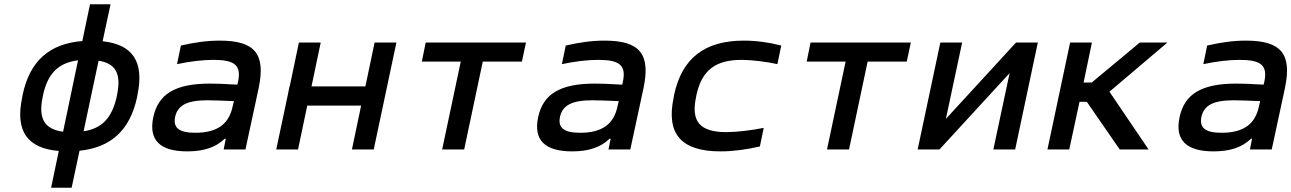

<svg xmlns="http://www.w3.org/2000/svg" viewBox="-20 -699 6040 898"><path d="M86 -256 84 -244C50 -87 107 -5 255 7L219 179H315L352 6C500 -9 588 -91 621 -244L623 -256C655 -409 602 -491 460 -506L497 -679H401L365 -507C211 -495 119 -413 86 -256ZM180 -247 181 -253C203 -355 252 -405 345 -417L275 -83C187 -95 158 -145 180 -247ZM371 -85 441 -415C523 -402 548 -352 527 -253L526 -247C504 -149 458 -98 371 -85Z M1008 -509C948 -509 892 -501 826 -486L808 -399C869 -412 928 -419 978 -419C1078 -419 1110 -394 1093 -315L1090 -303C1030 -307 986 -308 962 -308C799 -308 720 -259 697 -151C674 -43 729 9 856 9C932 9 988 -9 1031 -50H1036L1026 0H1128L1190 -288C1223 -446 1173 -509 1008 -509ZM799 -152C811 -207 855 -230 951 -230C979 -230 1030 -228 1074 -226L1068 -201C1051 -119 996 -78 894 -78C817 -78 789 -101 799 -152Z M1272 0H1374L1417 -205H1669L1626 0H1728L1834 -500H1732L1689 -295H1437L1480 -500H1378L1335 -295H1334L1325 -250Z M2048 0H2151L2238 -411H2421L2440 -500H1971L1953 -411H2135Z M2808 -509C2748 -509 2692 -501 2626 -486L2608 -399C2669 -412 2728 -419 2778 -419C2878 -419 2910 -394 2893 -315L2890 -303C2830 -307 2786 -308 2762 -308C2599 -308 2520 -259 2497 -151C2474 -43 2529 9 2656 9C2732 9 2788 -9 2831 -50H2836L2826 0H2928L2990 -288C3023 -446 2973 -509 2808 -509ZM2599 -152C2611 -207 2655 -230 2751 -230C2779 -230 2830 -228 2874 -226L2868 -201C2851 -119 2796 -78 2694 -78C2617 -78 2589 -101 2599 -152Z M3133 -256 3131 -244C3094 -72 3167 9 3349 9C3407 9 3470 1 3534 -14L3552 -101C3500 -90 3424 -81 3378 -81C3255 -81 3210 -129 3236 -247L3237 -253C3262 -371 3327 -419 3449 -419C3495 -419 3568 -410 3616 -399L3634 -486C3576 -501 3516 -509 3459 -509C3277 -509 3170 -428 3133 -256Z M3848 0H3951L4038 -411H4221L4240 -500H3771L3753 -411H3935Z M4272 0H4374L4702 -357L4626 0H4728L4834 -500H4732L4404 -143L4480 -500H4378Z M4985 -500 4879 0H4981L5029 -223H5063L5217 0H5352L5169 -270L5440 -500H5311L5086 -313H5048L5087 -500Z M5808 -509C5748 -509 5692 -501 5626 -486L5608 -399C5669 -412 5728 -419 5778 -419C5878 -419 5910 -394 5893 -315L5890 -303C5830 -307 5786 -308 5762 -308C5599 -308 5520 -259 5497 -151C5474 -43 5529 9 5656 9C5732 9 5788 -9 5831 -50H5836L5826 0H5928L5990 -288C6023 -446 5973 -509 5808 -509ZM5599 -152C5611 -207 5655 -230 5751 -230C5779 -230 5830 -228 5874 -226L5868 -201C5851 -119 5796 -78 5694 -78C5617 -78 5589 -101 5599 -152Z"/></svg>

Font: LT Wave Mono Medium
Style: Italic
Weight: 500
Designer: Daniel Lyons
Version: Version 2.5 (Glyphs App)